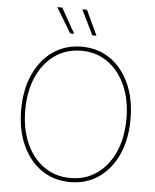

<svg xmlns="http://www.w3.org/2000/svg" viewBox="-62 -992 849 1054"><g transform="rotate(5 363.0 -465.5)"><path d="M363.8 9.3Q273.9 9.3 205.8 -37.8Q137.7 -85 99.9 -168.9Q62 -252.9 62 -363.3Q62 -474.6 100.1 -558.6Q138.2 -642.6 206.1 -689.7Q273.9 -736.8 363.8 -736.8Q453.1 -736.8 521 -689.7Q588.9 -642.6 626.7 -558.6Q664.6 -474.6 664.6 -363.3Q664.6 -252.4 626.7 -168.5Q588.9 -84.5 521 -37.6Q453.1 9.3 363.8 9.3ZM363.8 -13.2Q446.3 -13.2 509 -57.4Q571.8 -101.6 606.9 -180.4Q642.1 -259.3 642.1 -363.3Q642.1 -467.8 606.9 -546.6Q571.8 -625.5 509 -669.9Q446.3 -714.4 363.8 -714.4Q281.2 -714.4 218.3 -670.4Q155.3 -626.5 119.9 -547.6Q84.5 -468.8 84.5 -363.3Q84.5 -259.8 119.4 -180.9Q154.3 -102.1 217.3 -57.6Q280.3 -13.2 363.8 -13.2ZM416 -803.7 348.1 -941.4H374L438.5 -803.7ZM293.5 -803.7 210.4 -941.4H237.8L315.4 -803.7Z"/></g></svg>

Font: Inter 20pt Thin
Style: Regular
Weight: 250
Version: Version 4.001;git-66647c0bb